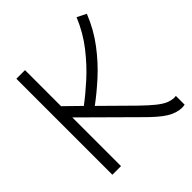

<svg xmlns="http://www.w3.org/2000/svg" viewBox="-192 -842 990 990"><g transform="rotate(-45 302.5 -347.5)"><path d="M576 10Q535 10 494.5 -15Q454 -40 395 -100L138 -355V0H75V-700H138V-437L222 -355Q269 -390 325 -440.5Q381 -491 433 -557Q485 -623 519 -705L569 -680Q536 -597 484 -528.5Q432 -460 373.5 -407Q315 -354 262 -315L418 -161Q462 -118 490.5 -95.5Q519 -73 539.5 -64.5Q560 -56 581 -55Q584 -55 587.5 -55.5Q591 -56 594 -56V8Q588 9 583.5 9.5Q579 10 576 10Z"/></g></svg>

Font: Georama Light
Style: Regular
Weight: 300
Designer: Jean-Baptiste Levee
Foundry: Production Type
Version: Version 1.000